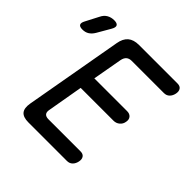

<svg xmlns="http://www.w3.org/2000/svg" viewBox="-267 -892 1054 1054"><g transform="rotate(45 260.0 -365.0)"><path d="M185 -427H440Q460 -427 470.5 -414.5Q481 -402 477 -382Q474 -362 459 -349.5Q444 -337 424 -337H169L133 -130Q129 -110 137.5 -100Q146 -90 166 -90H415Q435 -90 443.5 -77.5Q452 -65 448 -45Q444 -25 431.5 -12.5Q419 0 399 0H100Q59 0 43 -19.5Q27 -39 34 -80L135 -650Q142 -691 165 -710.5Q188 -730 229 -730H528Q548 -730 556.5 -717.5Q565 -705 561 -685Q557 -665 544.5 -652.5Q532 -640 512 -640H263Q243 -640 231.5 -630Q220 -620 216 -600ZM15 -610Q3 -590 -13 -580Q-29 -570 -51 -570Q-73 -570 -78.5 -580.5Q-84 -591 -73 -611L-34 -686Q-23 -709 -4.5 -719.5Q14 -730 37 -730Q60 -730 66 -719Q72 -708 59 -686Z"/></g></svg>

Font: Maple Mono
Style: Italic
Weight: 400
Italic angle: -10°
Monospace: yes
Designer: subframe7536
Version: Version 7.300